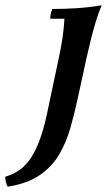

<svg xmlns="http://www.w3.org/2000/svg" viewBox="-124 -482 414 727"><path d="M-95 225Q-99 218 -101.5 208Q-104 198 -104 187Q-41 170 -5 113Q31 56 53 -47L99 -264Q107 -301 112.5 -337.5Q118 -374 120 -411H66Q66 -419 68.5 -430Q71 -441 74 -448Q120 -448 166.5 -451Q213 -454 261 -462Q250 -437 239 -401Q228 -365 219 -328Q210 -291 204 -264L170 -108Q158 -52 142.5 2.5Q127 57 100 103Q73 149 26.5 181Q-20 213 -95 225Z"/></svg>

Font: Poltawski Nowy Medium
Style: Italic
Weight: 500
Italic angle: -12°
Version: Version 1.001;gftools[0.9.25]